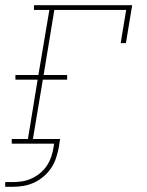

<svg xmlns="http://www.w3.org/2000/svg" viewBox="-44 -550 564 735"><path d="M-24 165V147H6Q24 147 42 144Q60 141 77.5 133Q95 125 110 112.5Q125 100 135.5 84Q146 68 152 50.5Q158 33 161 15L163 0H1V-18H63L100 -245H15V-263H103L145 -512H86V-530H462L438 -385H418L439 -512H164L123 -263H213V-245H120L82 -18H186L181 15Q177 35 170.5 55Q164 75 152 93Q140 111 123 125.5Q106 140 86.5 149Q67 158 46.5 161.5Q26 165 6 165Z"/></svg>

Font: Iosevka Slab Thin Oblique
Style: Regular
Weight: 100
Italic angle: -9°
Monospace: yes
Designer: Belleve Invis
Foundry: Belleve Invis
Version: Version 11.1.0; ttfautohint (v1.8.3)